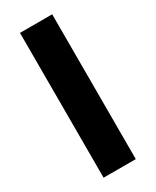

<svg xmlns="http://www.w3.org/2000/svg" viewBox="-181 -739 640 790"><g transform="rotate(-30 139.5 -344.0)"><path d="M63 0V-688H216V0Z"/></g></svg>

Font: Saira SemiCondensed
Style: Bold
Weight: 700
Width: 4
Designer: Hector Gatti with collaboration of the Omnibus-Type team
Foundry: Omnibus-Type
Version: Version 1.101